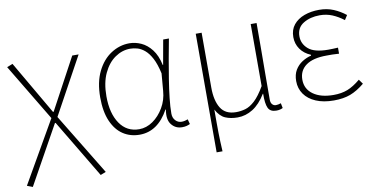

<svg xmlns="http://www.w3.org/2000/svg" viewBox="-72 -743 2276 1156"><g transform="rotate(-10 1066.0 -164.5)"><path d="M45 211 11 198 227 -178 18 -526 53 -540 243 -213H247L416 -527H455L264 -178L493 198L460 211L247 -145H243Z M734 13Q677 13 633 -16Q589 -45 563.5 -103.5Q538 -162 538 -249Q538 -342 570 -407Q602 -472 654.5 -506Q707 -540 767 -540Q803 -540 838.5 -524Q874 -508 902 -472Q930 -436 943 -376H945L972 -527H1007Q996 -470 985 -408.5Q974 -347 964.5 -287Q955 -227 949 -173.5Q943 -120 943 -79Q943 -53 958.5 -36.5Q974 -20 996 -20Q1006 -20 1016.5 -22.5Q1027 -25 1034 -28L1042 2Q1034 6 1022 9.5Q1010 13 993 13Q953 13 928.5 -18Q904 -49 915 -109H912Q845 13 734 13ZM737 -20Q781 -20 820.5 -47.5Q860 -75 887 -121Q914 -167 918 -222L927 -328Q914 -387 895 -422.5Q876 -458 853.5 -476.5Q831 -495 808.5 -501Q786 -507 766 -507Q717 -507 673.5 -477Q630 -447 603 -389.5Q576 -332 576 -249Q576 -145 618.5 -82.5Q661 -20 737 -20Z M1171 198V-527H1207V-192Q1207 -112 1235.5 -66Q1264 -20 1329 -20Q1358 -20 1386 -28Q1414 -36 1444 -63.5Q1474 -91 1507 -148V-527H1543Q1543 -448 1542.5 -370.5Q1542 -293 1541.5 -215.5Q1541 -138 1541 -59Q1541 -40 1550 -30Q1559 -20 1572 -20Q1580 -20 1586.5 -21.5Q1593 -23 1603 -26L1609 4Q1602 8 1592 10.5Q1582 13 1569 13Q1532 13 1519.5 -13.5Q1507 -40 1508 -101H1506Q1470 -42 1426 -14.5Q1382 13 1333 13Q1290 13 1257.5 -1Q1225 -15 1202 -58Q1202 -12 1202 21.5Q1202 55 1202.5 82.5Q1203 110 1204 137Q1205 164 1207 198Z M1921 13Q1858 13 1812 -6.5Q1766 -26 1741.5 -61Q1717 -96 1717 -141Q1717 -181 1733.5 -208.5Q1750 -236 1776.5 -253Q1803 -270 1832 -277V-282Q1791 -299 1768.5 -331.5Q1746 -364 1746 -405Q1746 -450 1770.5 -480Q1795 -510 1836 -525Q1877 -540 1927 -540Q1975 -540 2014.5 -523.5Q2054 -507 2088 -480L2070 -452Q2036 -478 2001 -492.5Q1966 -507 1925 -507Q1867 -507 1825 -481.5Q1783 -456 1783 -403Q1783 -357 1819.5 -325.5Q1856 -294 1940 -294Q1955 -294 1967.5 -294.5Q1980 -295 2000 -296V-259Q1977 -261 1960 -261Q1943 -261 1924 -261Q1841 -261 1798 -230Q1755 -199 1755 -143Q1755 -86 1801 -53Q1847 -20 1925 -20Q1974 -20 2011 -34.5Q2048 -49 2090 -84L2110 -56Q2065 -19 2022.5 -3Q1980 13 1921 13Z"/></g></svg>

Font: Noto Sans TC
Style: Regular
Weight: 100
Designer: Ryoko NISHIZUKA 西塚涼子 (kana, bopomofo & ideographs); Paul D. Hunt (Latin, Greek & Cyrillic); Sandoll Communications 산돌커뮤니
Foundry: Adobe
Version: Version 2.004;hotconv 1.0.118;makeotfexe 2.5.65603